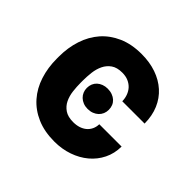

<svg xmlns="http://www.w3.org/2000/svg" viewBox="-138 -689 851 851"><g transform="rotate(45 287.5 -264.0)"><path d="M299.7 -538.4Q350.1 -538.4 391.7 -524Q433.2 -509.6 463.2 -482.6Q493.3 -455.6 509.8 -416.9Q526.3 -378.2 526.6 -329.5H386.7Q386.4 -347.7 380.5 -364Q374.6 -380.3 363.5 -392.6Q352.3 -404.8 335.8 -412.1Q319.2 -419.4 297.2 -419.4Q264.6 -419.4 245 -405.7Q225.5 -392 215 -370.4Q204.5 -348.7 201.3 -322.3Q198.2 -295.8 198.2 -270.6V-257.8Q198.2 -232.2 201.3 -206Q204.5 -179.7 214.8 -158.4Q225.1 -137.1 245 -123.6Q264.9 -110.1 297.9 -110.1Q317.5 -110.1 333.5 -115.2Q349.4 -120.4 361.2 -130.1Q372.9 -139.9 379.6 -153.9Q386.4 -168 386.7 -185.4H526.6Q526.3 -141.7 508.5 -105.8Q490.8 -70 460 -44.2Q429.3 -18.5 388.3 -4.3Q347.3 9.9 300.4 9.9Q237.2 9.9 190 -10.7Q142.8 -31.2 111.2 -67.3Q79.5 -103.3 63.7 -152.3Q47.9 -201.3 47.9 -257.8V-270.6Q47.9 -327.1 63.9 -375.9Q79.9 -424.7 111.3 -460.8Q142.8 -496.8 189.8 -517.6Q236.9 -538.4 299.7 -538.4ZM233.7 -260.3Q233.7 -274.1 238.5 -285.7Q243.3 -297.2 252.3 -305.6Q261.4 -313.9 274 -318.7Q286.6 -323.5 301.8 -323.5Q317.8 -323.5 330.8 -318.7Q343.8 -313.9 352.8 -305.6Q361.9 -297.2 366.7 -285.7Q371.4 -274.1 371.4 -260.3Q371.4 -246.8 366.5 -235.3Q361.5 -223.7 352.5 -215.2Q343.4 -206.7 330.6 -201.7Q317.8 -196.7 301.8 -196.7Q286.6 -196.7 274 -201.7Q261.4 -206.7 252.3 -215.4Q243.3 -224.1 238.5 -235.6Q233.7 -247.2 233.7 -260.3Z"/></g></svg>

Font: Cannonade
Style: Bold
Weight: 700
Designer: Rasmus Andersson
Foundry: rsms
Version: Version 3.012;git-f93a4a705